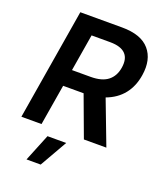

<svg xmlns="http://www.w3.org/2000/svg" viewBox="-171 -835 995 1180"><g transform="rotate(20 327.0 -245.5)"><path d="M147 -727.3H419.7Q545.5 -727.3 600.1 -663.4Q654.1 -600.5 637.4 -494.7Q625.7 -418.7 584 -366.5Q542.3 -314.3 472.3 -288.4L582 0H435L336.3 -266.3H202.4L158 0H26.3ZM342.3 -375.7Q415.5 -375.7 454.7 -406.2Q494 -436.8 503.2 -494.7Q507.8 -523.8 503.2 -546.5Q498.6 -569.2 483.7 -585Q468.8 -600.9 443.5 -609Q418.3 -617.2 381.4 -617.2H260.7L220.5 -375.7ZM145.6 235.8 218 57.5H340.2L238.3 235.8Z"/></g></svg>

Font: Inter P Semi Bold
Style: Italic
Weight: 600
Italic angle: 9.39999°
Designer: Rasmus Andersson
Foundry: rsms
Version: Version 3.018;git-588b23468